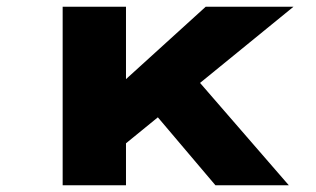

<svg xmlns="http://www.w3.org/2000/svg" viewBox="-20 -553 943 573"><path d="M347 -118 267 -236 594 -533H856ZM167 0V-533H356V0ZM623 0 401 -262 535 -354 842 0Z"/></svg>

Font: Lexend Peta ExtraBold
Style: Regular
Weight: 800
Version: Version 1.007